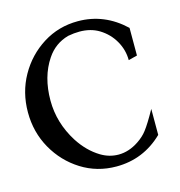

<svg xmlns="http://www.w3.org/2000/svg" viewBox="-93 -673 722 770"><g transform="rotate(-15 267.5 -288.5)"><path d="M297.9 12.7Q217.8 12.7 152.6 -28.3Q87.4 -69.3 48.8 -137.7Q10.3 -206.1 10.3 -288.6Q10.3 -371.6 48.8 -439.9Q87.4 -508.3 152.6 -549.3Q217.8 -590.3 297.9 -590.3Q407.7 -590.3 491.7 -510.7V-396L455.1 -386.7Q455.1 -428.7 433.8 -466.3Q412.6 -503.9 374.5 -527.3Q339.8 -548.3 293.5 -548.3Q271 -548.3 245.6 -543.5Q189 -527.8 156.2 -478.5Q109.9 -409.7 109.9 -311Q109.9 -217.8 162.1 -135.3Q196.8 -81.5 245.1 -52.2Q279.8 -31.2 318.4 -31.2Q361.3 -31.2 402.3 -58.6Q427.2 -75.2 442.4 -95.2Q461.4 -119.6 491.7 -174.3V-66.4Q410.2 12.7 297.9 12.7Z"/></g></svg>

Font: Quaaykop
Style: Medium
Weight: 500
Designer: Tup Wanders
Foundry: Free font, DO NOT SELL
Version: Version 1.00;July 31, 2023;FontCreator 11.5.0.2430 64-bit